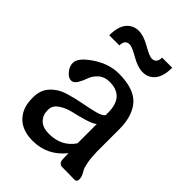

<svg xmlns="http://www.w3.org/2000/svg" viewBox="-227 -868 979 979"><g transform="rotate(45 262.5 -378.0)"><path d="M198 -686Q164 -686 164 -645H91Q91 -707 116 -737.5Q141 -768 182 -768Q217 -768 264 -741Q311 -714 328 -714Q362 -714 362 -755H435Q435 -693 410 -662.5Q385 -632 344 -632Q309 -632 262 -659Q215 -686 198 -686ZM466 -182Q467 -136 473 -106Q479 -76 485.5 -65.5Q492 -55 497.5 -43Q503 -31 503 -18Q503 -8 498 -3.5Q493 1 490 1Q487 1 478 1L427 0H399Q385 0 378 -8Q371 -16 370.5 -27.5Q370 -39 369.5 -51.5Q369 -64 369 -73Q301 12 196 12Q120 12 80 -29.5Q40 -71 40 -138V-148Q40 -199 70.5 -232.5Q101 -266 146.5 -280Q192 -294 238 -302.5Q284 -311 321 -320.5Q358 -330 366 -345V-362Q366 -479 260 -479Q224 -479 200.5 -458Q177 -437 168.5 -411.5Q160 -386 147 -365Q134 -344 116 -344Q97 -344 78 -366.5Q59 -389 59 -415Q59 -452 126.5 -497Q194 -542 263 -542Q373 -542 419.5 -490.5Q466 -439 466 -343ZM366 -141V-280Q351 -267 311 -255Q271 -243 234.5 -235Q198 -227 168.5 -207Q139 -187 139 -158V-150Q139 -117 161.5 -94.5Q184 -72 228 -72Q320 -72 366 -141Z"/></g></svg>

Font: Coupeur_Texte
Style: Regular
Weight: 400
Designer: Léa Rolland
Version: Version 1.000;PS 001.000;hotconv 1.0.88;makeotf.lib2.5.64775